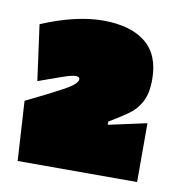

<svg xmlns="http://www.w3.org/2000/svg" viewBox="-57 -884 491 524"><g transform="rotate(10 189.0 -622.0)"><path d="M40 -637 19 -791Q66 -811 109 -821Q152 -831 188 -831Q265 -831 306.5 -797.5Q348 -764 348 -696Q348 -657 335.5 -633.5Q323 -610 301 -594.5Q279 -579 250 -562V-553L356 -576V-413H25L15 -578Q83 -611 117.5 -630Q152 -649 152 -662Q152 -669 141 -669Q129 -669 100.5 -658.5Q72 -648 40 -637Z"/></g></svg>

Font: Gasoek One
Style: Regular
Weight: 400
Designer: Jiashuo Zhang
Foundry: JAMO
Version: Version 1.000; ttfautohint (v1.8.4.7-5d5b);gftools[0.9.29]